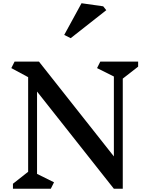

<svg xmlns="http://www.w3.org/2000/svg" viewBox="-20 -1167 914 1187"><path d="M739 -681V0H684L209 -601V-92L314 -40L294 0H60V-31L154 -105V-690L50 -746L70 -786H221L684 -200V-694L580 -746L600 -786H834V-755ZM637 -1104 417 -931 377 -951 484 -1147 618 -1128Z"/></svg>

Font: Inknut
Style: Antiqua
Weight: 400
Designer: Claus Eggers Srensen
Foundry: Claus Eggers Srensen
Version: Version 1.000; ttfautohint (v1.2) -l 7 -r 28 -G 50 -x 13 -D 